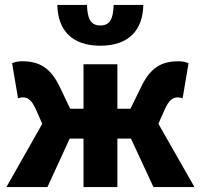

<svg xmlns="http://www.w3.org/2000/svg" viewBox="-20 -757 812 777"><path d="M6 0H172L262 -196H318V0H455V-196H510L601 0H767L621 -256L647 -315C664 -352 679 -363 700 -363C707 -363 713 -361 719 -359L743 -501C730 -507 717 -509 702 -509C632 -509 588 -482 551 -405L508 -317H455V-497H318V-317H264L222 -405C185 -482 140 -509 70 -509C55 -509 42 -507 29 -501L53 -359C59 -361 65 -363 72 -363C93 -363 108 -352 125 -315L151 -256ZM386 -572C501 -572 558 -635 560 -737H440C438 -682 426 -654 386 -654C346 -654 334 -682 332 -737H212C214 -635 271 -572 386 -572Z"/></svg>

Font: DAIFUKU Sans
Style: Bold
Weight: 700
Designer: Original font ‘Source Han Sans JP’ : Paul D. Hunt
Foundry: Daifuku
Version: Version 1.000